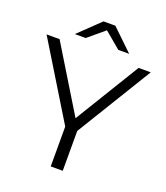

<svg xmlns="http://www.w3.org/2000/svg" viewBox="-157 -989 949 1096"><g transform="rotate(20 317.5 -440.5)"><path d="M354 -242V0H281V-242L1 -700H80L320 -307L560 -700H634ZM416 -757 317 -840 218 -757H152L281 -881H353L482 -757Z"/></g></svg>

Font: CMG Sans
Style: Regular
Weight: 400
Designer: Julieta Ulanovsky
Foundry: Julieta Ulanovsky
Version: Version 7.200